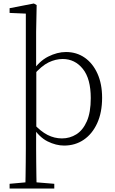

<svg xmlns="http://www.w3.org/2000/svg" viewBox="-20 -820 657 1100"><path d="M125 260Q126 229 126.5 189.5Q127 150 127.5 108.5Q128 67 128 32V-742L35 -746V-773L174 -800L190 -791L187 -637V-427L188 -416V-85L187 -76V32Q187 67 187.5 108.5Q188 150 188.5 189.5Q189 229 190 260ZM347 14Q301 14 252.5 -10Q204 -34 163 -98H160L172 -112Q213 -67 252.5 -47Q292 -27 335 -27Q380 -27 417.5 -50.5Q455 -74 477.5 -125Q500 -176 500 -258Q500 -369 454.5 -425.5Q409 -482 339 -482Q299 -482 258.5 -462.5Q218 -443 171 -389L159 -405H161Q203 -469 255.5 -495.5Q308 -522 358 -522Q419 -522 465.5 -489.5Q512 -457 538.5 -398Q565 -339 565 -260Q565 -176 537 -114.5Q509 -53 460 -19.5Q411 14 347 14ZM35 260V233L146 223H169L291 233V260Z"/></svg>

Font: Noto Serif SC ExtraLight
Style: Regular
Weight: 200
Designer: Ryoko NISHIZUKA 西塚涼子 (kana & ideographs); Frank Grießhammer (Latin, Greek & Cyrillic); Wenlong ZHANG 张文龙 (bopomofo); San
Foundry: Adobe
Version: Version 2.002-H1;hotconv 1.1.0;makeotfexe 2.6.0